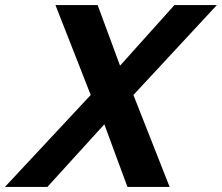

<svg xmlns="http://www.w3.org/2000/svg" viewBox="-106 -740 879 760"><path d="M-86.5 0H81.5L307 -248L398.5 0H565.5L422.1 -364L752.5 -720H584.5L369.2 -480L280.5 -720H113.5L253.1 -364Z"/></svg>

Font: Manrope
Style: ExtraBoldItalic
Weight: 800
Italic angle: -15°
Designer: Mikhail Sharanda
Foundry: Mikhail Sharanda
Version: Version 4.502;hotconv 1.0.109;makeotfexe 2.5.65596